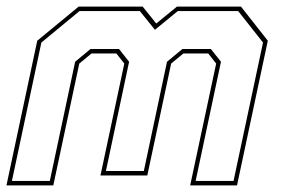

<svg xmlns="http://www.w3.org/2000/svg" viewBox="-22 -560 849 580"><path d="M-2.5 0 90.5 -437 215.5 -540H409L450 -489L512.5 -540H706L787 -437L694 0H552.5L631 -368L607 -398.5H532L495 -368L423 -30H281.5L353.5 -368L329.5 -398.5H254.5L217.5 -368L139 0ZM14 -13.5H128.5L205 -373.5L251.5 -412H337.5L368 -373.5L298 -43.5H412.5L482.5 -373.5L529 -412H615L645.5 -373.5L569 -13.5H683.5L772.5 -431.5L697.5 -526.5H515L446 -470L400.5 -526.5H218L103 -431.5Z"/></svg>

Font: Tourney Thin Thin
Style: Italic
Weight: 250
Italic angle: -12°
Version: Version 1.015